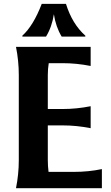

<svg xmlns="http://www.w3.org/2000/svg" viewBox="-20 -982 581 1002"><path d="M197.8 -961.9H324.2Q356.9 -856.9 425.3 -795.9V-791H301.8Q271 -842.3 261.2 -907.7Q251 -841.3 220.2 -791H96.7V-795.9Q154.3 -848.1 197.8 -961.9ZM63.5 0Q78.1 -73.2 78.1 -146V-590.3Q78.1 -664.1 63.5 -737.3H453.1V-637.7Q379.9 -652.3 306.6 -652.3H234.4Q229.5 -622.6 229.5 -590.8V-413.1H306.6Q379.9 -413.1 453.1 -427.7V-313Q379.9 -327.6 306.6 -327.6H229.5V-146.5Q229.5 -114.7 233.4 -85H365.2Q442.4 -85 511.7 -99.6V0Z"/></svg>

Font: Classica
Style: Bold
Weight: 700
Designer: Wojciech Kalinowski "wmk69" (wmk69@o2.pl)
Foundry: Wojciech Kalinowski "wmk69" (wmk69@o2.pl)
Version: Version 2.1.1; 2021-05-14